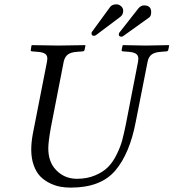

<svg xmlns="http://www.w3.org/2000/svg" viewBox="-20 -855 800 885"><path d="M306.2 9.8Q281.2 9.8 258.1 5.6Q234.9 1.5 209.7 -10.7Q184.6 -22.9 166 -41.7Q147.5 -60.5 135.7 -92.5Q124 -124.5 124 -166Q124 -197.8 130.9 -235.8L196.8 -571.8Q198.2 -579.1 198.2 -585Q198.2 -600.1 187.7 -607.2Q177.2 -614.3 152.8 -616.2L127.9 -618.2Q120.1 -618.2 122.1 -626L125 -645L127.9 -647Q217.8 -645 249 -645Q282.2 -645 372.1 -647L374 -645L370.1 -626Q368.2 -618.2 360.8 -618.2L335.9 -616.2Q306.2 -614.3 292.5 -603.5Q278.8 -592.8 273.9 -571.8L214.8 -269Q202.6 -201.2 202.6 -171.4Q202.6 -116.7 230 -81.1Q270 -31.2 334 -30.8Q380.9 -30.8 418 -46.4Q455.1 -62 477.5 -84.5Q500 -106.9 517.6 -142.6Q535.2 -178.2 543 -207.5Q550.8 -236.8 559.1 -276.9L616.2 -569.8Q617.7 -577.6 617.7 -584Q617.7 -599.6 607.2 -606.9Q596.7 -614.3 573.2 -616.2L546.9 -618.2Q539.1 -618.2 541 -626L544.9 -645L546.9 -647Q636.7 -645 651.9 -645Q668 -645 757.8 -647L759.8 -645L755.9 -626Q753.9 -618.2 747.1 -618.2L722.2 -616.2Q692.4 -614.3 678.2 -603Q664.1 -591.8 660.2 -569.8L606 -294.9Q578.1 -147 511.2 -68.6Q444.3 9.8 306.2 9.8ZM517.1 -835Q528.3 -835 538.1 -826.4Q547.9 -817.9 547.9 -805.2Q547.9 -788.1 535.2 -777.8L420.9 -691.9Q415 -689.9 413.1 -689.9Q401.9 -689.9 401.9 -701.2Q401.9 -706.1 403.8 -708L487.8 -823.2Q497.1 -835 517.1 -835ZM664.1 -772 546.9 -688Q543.9 -686 539.1 -686Q527.8 -686 527.8 -695.8Q527.8 -701.7 529.8 -704.1L619.1 -817.9Q630.4 -830.1 644 -830.1Q677.2 -830.1 676.8 -798.8Q677.2 -778.8 664.1 -772Z"/></svg>

Font: Linux Libertine
Style: Italic
Weight: 400
Italic angle: -12°
Designer: Philipp H. Poll
Foundry: Philipp H. Poll
Version: Version 5.1.6 ; ttfautohint (v0.9)